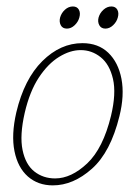

<svg xmlns="http://www.w3.org/2000/svg" viewBox="-20 -566 420 594"><path d="M235 -432.5Q284 -432.5 315 -402.8Q346 -373 355.8 -322Q365.5 -271 349.5 -206.5Q322 -95 264.2 -43.8Q206.5 7.5 143.5 7.5Q97.5 7.5 66.2 -20Q35 -47.5 24.8 -98.2Q14.5 -149 30.5 -218.5Q55 -321.5 111 -377Q167 -432.5 235 -432.5ZM150.5 -14Q200.5 -14 249.8 -60.5Q299 -107 323.5 -208Q340 -277 329.5 -322Q319 -367 291.5 -389Q264 -411 229.5 -411Q197 -411 162.8 -390Q128.5 -369 100.2 -326.2Q72 -283.5 56.5 -217Q40.5 -147 49.8 -102Q59 -57 86.2 -35.5Q113.5 -14 150.5 -14ZM187 -477.5Q173.5 -477.5 168 -488Q162.5 -498.5 166 -512Q170 -526 181 -536Q192 -546 205.5 -546Q218.5 -546 224 -536Q229.5 -526 225.5 -512Q222 -498.5 211 -488Q200 -477.5 187 -477.5ZM306 -477.5Q293 -477.5 287.2 -488Q281.5 -498.5 285 -512Q289 -526 300.2 -536Q311.5 -546 324.5 -546Q337.5 -546 343 -536Q348.5 -526 344.5 -512Q341 -498.5 330 -488Q319 -477.5 306 -477.5Z"/></svg>

Font: Fraunces144ptSuperSoftThinItalic
Style: Italic
Weight: 100
Italic angle: -16°
Version: Version 1.000;[0bf87f6ff]